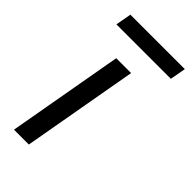

<svg xmlns="http://www.w3.org/2000/svg" viewBox="-206 -702 758 758"><g transform="rotate(45 173.0 -323.0)"><path d="M124 -485H207L121 0H38ZM42 -646H346L334 -580H30Z"/></g></svg>

Font: Niramit
Style: Italic
Weight: 400
Italic angle: -10°
Version: Version 1.000; ttfautohint (v1.6)